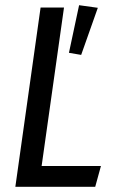

<svg xmlns="http://www.w3.org/2000/svg" viewBox="-20 -718 440 738"><path d="M140 -80H368L346 0H39L136 -689H226ZM356 -688 292 -507 245 -515 284 -698Z"/></svg>

Font: Fira Sans Compressed
Style: Italic
Weight: 400
Width: 1
Italic angle: -8°
Designer: bBox Type GmbH & Carrois Corporate GbR & Edenspiekermann AG
Foundry: bBox Type GmbH & Carrois Corporate GbR & Edenspiekermann AG
Version: Version 4.301